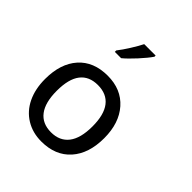

<svg xmlns="http://www.w3.org/2000/svg" viewBox="-203 -877 1010 1010"><g transform="rotate(45 302.0 -371.5)"><path d="M489.3 -245.6Q489.3 -130.9 430.4 -64.9Q371.6 1 267.1 1Q202.6 1 152.6 -29.5Q102.5 -60.1 75.7 -115.7Q48.8 -171.4 48.8 -245.6Q48.8 -360.4 107.2 -425.8Q165.5 -491.2 270 -491.2Q371.1 -491.2 430.2 -424.3Q489.3 -357.4 489.3 -245.6ZM136.2 -245.6Q136.2 -158.2 170.2 -113.8Q204.1 -69.3 269 -69.3Q333.5 -69.3 367.7 -113.5Q401.9 -157.7 401.9 -245.6Q401.9 -332.5 367.9 -376.2Q334 -419.9 268.1 -419.9Q203.1 -419.9 169.7 -376.7Q136.2 -333.5 136.2 -245.6ZM207.5 -616.7Q228 -642.6 251.2 -679.7Q274.4 -716.8 288.1 -744.1H373V-735.4Q354.5 -708 317.9 -668Q281.2 -627.9 254.4 -606H207.5Z"/></g></svg>

Font: XL-Viking
Style: Regular
Weight: 400
Foundry: Ascender Corporation
Version: Version 1.10 March 23, 2015